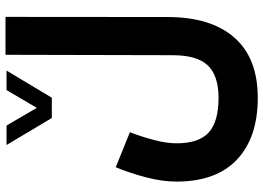

<svg xmlns="http://www.w3.org/2000/svg" viewBox="-152 -570 976 712"><g transform="rotate(-90 336.0 -214.0)"><path d="M254.4 -509.8 154.3 -677.7H226.6L292 -565.4L357.9 -677.7H430.2L329.6 -509.8ZM201.7 -220.2Q185.5 -178.7 173.1 -131.8Q160.6 -85 160.6 -46.9Q160.6 35.2 200.4 71.8Q240.2 108.4 329.6 108.4Q411.1 108.4 449.2 68.8Q487.3 29.3 487.3 -62.5L488.8 -681.6H629.4L628.9 -81.5Q628.9 80.1 552.7 167Q476.6 253.9 329.1 253.9Q182.1 253.9 100.3 176.8Q18.6 99.6 18.6 -47.4Q18.6 -99.6 34.2 -159.7Q49.8 -219.7 71.8 -272.9Z"/></g></svg>

Font: Vazir Black WOL-UI
Style: Black-WOL-UI
Weight: 900
Designer: Saber Rastikerdar
Foundry: Saber Rastikerdar
Version: Version 30.0.0